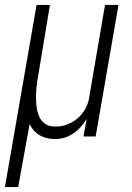

<svg xmlns="http://www.w3.org/2000/svg" viewBox="-33 -548 532 771"><path d="M167.5 -528.3 116.2 -219.2Q110.8 -179.2 111.8 -147Q114.3 -41.5 185.5 -40Q231.9 -38.1 271 -66.9Q310.1 -95.7 323.2 -145.5L388.7 -528.3H442.9L351.1 0H302.2L314.9 -70.3Q263.7 12.2 184.1 10.3Q114.3 8.3 85.9 -49.8L40 203.1H-13.2L113.8 -528.3Z"/></svg>

Font: TypoPRO Roboto
Style: Italic
Weight: 300
Italic angle: -12°
Designer: Google
Version: Version 2.136; 2016